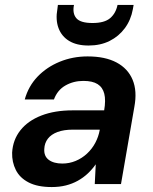

<svg xmlns="http://www.w3.org/2000/svg" viewBox="-20 -744 620 776"><path d="M189 12Q132 12 96 -6.5Q60 -25 44 -57Q28 -89 29 -127Q32 -179 62.5 -217.5Q93 -256 147 -277Q201 -298 274 -298H401Q408 -339 401.5 -365Q395 -391 374.5 -404Q354 -417 317 -417Q277 -417 244.5 -398.5Q212 -380 198 -342H80Q95 -396 132 -434.5Q169 -473 221.5 -494.5Q274 -516 334 -516Q405 -516 451 -491.5Q497 -467 516 -421.5Q535 -376 523 -312L469 0H363L367 -80Q353 -60 335 -43Q317 -26 294.5 -13.5Q272 -1 246 5.5Q220 12 189 12ZM232 -83Q260 -83 285.5 -93.5Q311 -104 331.5 -123Q352 -142 365 -166.5Q378 -191 383 -218V-220H274Q238 -220 212.5 -210.5Q187 -201 173.5 -183.5Q160 -166 159 -142Q157 -113 177 -98Q197 -83 232 -83ZM338 -560Q290 -560 259.5 -578.5Q229 -597 216.5 -630.5Q204 -664 212 -708L214 -724H279Q272 -690 288.5 -670.5Q305 -651 354 -651Q402 -651 425 -670.5Q448 -690 455 -724H520L517 -707Q509 -663 484.5 -630Q460 -597 423 -578.5Q386 -560 338 -560Z"/></svg>

Font: DM Sans SemiBold
Style: Italic
Weight: 600
Italic angle: -10°
Designer: Colophon Foundry, Jonny Pinhorn
Foundry: Colophon Foundry
Version: Version 4.004;gftools[0.9.30]